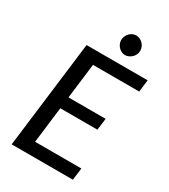

<svg xmlns="http://www.w3.org/2000/svg" viewBox="-218 -1013 982 1116"><g transform="rotate(30 273.0 -455.0)"><path d="M47 0ZM535.5 -636.5H225.5L196.5 -401.5H446L436 -323H187L157.5 -81H468L458 0H47L135.5 -717.5H545.5ZM422.5 -844Q422.5 -830.5 417 -818.8Q411.5 -807 402.2 -798Q393 -789 381.2 -783.8Q369.5 -778.5 357.5 -778.5Q345.5 -778.5 334 -783.8Q322.5 -789 314 -798Q305.5 -807 300.2 -818.8Q295 -830.5 295 -844Q295 -857.5 300.2 -869.5Q305.5 -881.5 314.2 -890.8Q323 -900 334.5 -905.2Q346 -910.5 358 -910.5Q370.5 -910.5 382.2 -905.2Q394 -900 403 -891Q412 -882 417.2 -869.8Q422.5 -857.5 422.5 -844Z"/></g></svg>

Font: Lato Medium
Style: Italic
Weight: 500
Italic angle: -7°
Designer: Lukasz Dziedzic
Foundry: tyPoland Lukasz Dziedzic
Version: Version 2.006; 2014-01-15